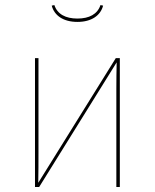

<svg xmlns="http://www.w3.org/2000/svg" viewBox="-20 -752 623 772"><path d="M291.3 -663.9C348.4 -663.9 384.4 -690 394.6 -729.4L384 -731.6C372 -695.1 338.8 -677.4 291.3 -677.4C243.7 -677.4 210.6 -695.1 198.6 -731.6L188 -729.4C198.1 -690 234.1 -663.9 291.3 -663.9ZM461.8 -518.3H445.6L133.8 -17C134.7 -60.9 134.7 -97.3 134.7 -136V-518.3H120.7V0H137.4L449.1 -501.3C448.3 -465.1 447.8 -431.4 447.8 -394V0H461.8Z"/></svg>

Font: Fira Sans Hair
Style: Regular
Weight: 100
Designer: bBox Type GmbH & Carrois Corporate GbR & Edenspiekermann AG
Foundry: bBox Type GmbH & Carrois Corporate GbR & Edenspiekermann AG
Version: Version 4.300;PS 004.300;hotconv 1.0.88;makeotf.lib2.5.64775